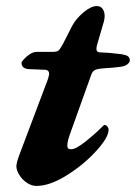

<svg xmlns="http://www.w3.org/2000/svg" viewBox="-20 -599 448 633"><path d="M34 -51Q34 -62 44 -89L138 -338Q142 -352 142 -355Q142 -369 127 -369L77 -371Q51 -372 51 -392Q51 -395 59 -404Q67 -413 78.5 -420.5Q90 -428 102 -428H153Q168 -428 173 -432.5Q178 -437 188 -455L217 -512Q230 -537 255 -558Q280 -579 299 -579Q312 -579 318.5 -569.5Q325 -560 325 -546Q325 -540 323 -530L300 -451Q298 -445 298 -437Q298 -431 302 -428.5Q306 -426 315 -426Q333 -426 375 -421Q397 -418 402.5 -413Q408 -408 408 -399Q408 -394 400.5 -387.5Q393 -381 379 -379Q349 -375 325 -374Q305 -373 295 -369Q285 -365 281 -353L210 -155Q202 -132 202 -120Q202 -111 205.5 -109Q209 -107 215 -107Q230 -107 261.5 -132Q293 -157 320 -184Q323 -187 324 -187Q330 -187 334 -182Q338 -177 338 -171Q338 -146 297 -101Q256 -56 200 -21Q144 14 100 14Q84 14 68.5 3.5Q53 -7 43.5 -22.5Q34 -38 34 -51Z"/></svg>

Font: EB Garamond ExtraBold
Style: Italic
Weight: 800
Italic angle: -17.2°
Designer: Georg Duffner and Octavio Pardo
Foundry: Georg Duffner
Version: Version 1.000